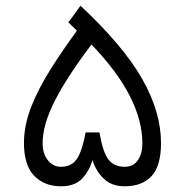

<svg xmlns="http://www.w3.org/2000/svg" viewBox="-20 -653 648 673"><path d="M262.2 -632.8Q412.6 -492.2 478.5 -376.2Q544.4 -260.3 544.4 -151.4Q544.4 -71.3 511.2 -35.6Q478 0 417 0Q372.1 0 344.5 -25.9Q316.9 -51.8 304.2 -91.8Q292 -51.3 266.4 -25.6Q240.7 0 193.8 0Q135.3 0 99.6 -37.1Q64 -74.2 64 -151.4Q64 -214.4 89.8 -279.5Q115.7 -344.7 158 -411.4Q200.2 -478 249.5 -545.4L219.7 -574.7ZM193.4 -68.4Q230 -68.4 248.5 -94.5Q267.1 -120.6 280.3 -189H328.6Q340.3 -119.6 360.1 -94Q379.9 -68.4 417 -68.4Q447.3 -68.4 463.1 -91.3Q479 -114.3 479 -150.9Q479 -230 435.5 -315.7Q392.1 -401.4 300.8 -497.1Q217.3 -387.2 173.3 -302Q129.4 -216.8 129.4 -150.9Q129.4 -114.7 147.5 -91.6Q165.5 -68.4 193.4 -68.4Z"/></svg>

Font: Vazir Light FD-WOL-UI
Style: Light-FD-WOL-UI
Weight: 300
Designer: Saber Rastikerdar
Foundry: Saber Rastikerdar
Version: Version 30.0.0